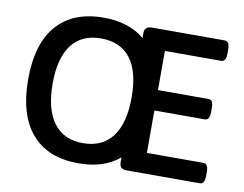

<svg xmlns="http://www.w3.org/2000/svg" viewBox="-77 -813 1176 927"><g transform="rotate(10 510.5 -350.0)"><path d="M955.1 -100.1Q979 -100.1 979 -61V-39.1Q979 0 955.1 0H596.2Q578.1 0 569.6 -8.3Q561 -16.6 561 -35.2V-57.6Q485.8 6.8 360.8 6.8Q210.4 6.8 131.1 -85Q51.8 -176.8 51.8 -351.1Q51.8 -525.4 131.1 -616.2Q210.4 -707 360.8 -707Q484.4 -707 561 -642.6V-667Q561 -700.2 596.2 -700.2H954.1Q978 -700.2 978 -661.1V-639.2Q978 -600.1 954.1 -600.1H678.2V-408.2H924.8Q937.5 -408.2 943.4 -399.2Q949.2 -390.1 949.2 -369.1V-347.2Q949.2 -308.1 924.8 -308.1H678.2V-100.1ZM365.2 -92.8Q460.4 -92.8 509.8 -158.9Q559.1 -225.1 559.1 -351.1Q559.1 -477.1 509.8 -541.5Q460.4 -606 365.2 -606Q270.5 -606 221.2 -541.3Q171.9 -476.6 171.9 -351.1Q171.9 -225.1 221.4 -158.9Q271 -92.8 365.2 -92.8Z"/></g></svg>

Font: Asap Symbol
Style: Regular
Weight: 900
Designer: Tania Quindós, Elena González Miranda, Marcela Romero, Pablo Cosgaya
Foundry: Omnibus-Type
Version: Version 1.000;PS 001.000;hotconv 1.0.70;makeotf.lib2.5.58329